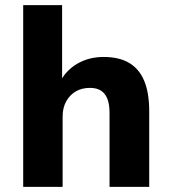

<svg xmlns="http://www.w3.org/2000/svg" viewBox="-20 -725 666 745"><path d="M70 0V-705H221V-401H210Q233 -450 278.5 -477Q324 -504 382 -504Q442 -504 481 -481Q520 -458 539.5 -411.5Q559 -365 559 -293V0H405V-287Q405 -321 396.5 -342Q388 -363 371.5 -373.5Q355 -384 329 -384Q297 -384 273.5 -370Q250 -356 236.5 -331Q223 -306 223 -273V0Z"/></svg>

Font: Nunito Sans 11pt ExtraBold
Style: Regular
Weight: 800
Version: Version 3.101;gftools[0.9.27]